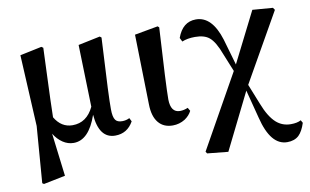

<svg xmlns="http://www.w3.org/2000/svg" viewBox="-77 -687 1699 1053"><g transform="rotate(-10 773.0 -160.0)"><path d="M89.8 209 81.1 203.1 105.5 -111.3 85 -508.8 206.1 -534.2 215.8 -527.3Q213.9 -480.5 210.9 -402.3Q203.1 -211.9 202.1 -142.6Q238.3 -81.1 300.8 -81.1Q379.9 -81.1 418.9 -163.1L409.2 -508.8L531.2 -534.2L540 -527.3Q539.1 -507.8 537.1 -470.7Q521.5 -196.3 522.5 -130.9Q522.5 -86.9 535.2 -70.3Q545.9 -55.7 572.3 -55.7Q594.7 -55.7 613.3 -65.4L623 -45.9Q588.9 15.6 521.5 15.6Q431.6 15.6 420.9 -118.2Q375 15.6 290 15.6Q257.8 15.6 229.5 -3.4Q201.2 -22.5 181.6 -54.7L210.9 184.6Z M841.8 15.6Q791 15.6 762.7 -18.6Q733.4 -53.7 732.4 -121.1L723.6 -510.7L853.5 -534.2L861.3 -527.3Q841.8 -204.1 841.8 -128.9Q842.8 -55.7 894.5 -55.7Q916 -55.7 938.5 -65.4L949.2 -46.9Q936.5 -21.5 910.2 -3.9Q878.9 15.6 841.8 15.6Z M1444.3 214.8Q1351.6 214.8 1312.5 55.7L1271.5 -102.5L1116.2 210.9L1000 199.2L993.2 188.5L1222.7 -220.7L1182.6 -319.3Q1155.3 -393.6 1124 -418.9Q1096.7 -441.4 1044.9 -441.4Q1002.9 -441.4 972.7 -428.7L961.9 -450.2Q992.2 -535.2 1066.4 -535.2Q1156.2 -535.2 1198.2 -399.4L1240.2 -253.9L1380.9 -533.2L1494.1 -524.4L1502.9 -511.7L1287.1 -131.8L1332 -19.5Q1361.3 56.6 1399.4 90.8Q1433.6 121.1 1480.5 121.1Q1516.6 121.1 1537.1 109.4L1545.9 125Q1531.2 170.9 1508.8 192.4Q1484.4 214.8 1444.3 214.8Z"/></g></svg>

Font: Bpmf GenRyu Min B
Style: B
Weight: 700
Foundry: But Ko
Version: Version 1.320